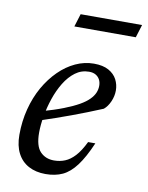

<svg xmlns="http://www.w3.org/2000/svg" viewBox="-74 -667 564 731"><g transform="rotate(10 208.0 -301.0)"><path d="M248.5 -402.5Q219 -402.5 195.5 -385Q172 -367.5 154.2 -338.5Q136.5 -309.5 124.8 -274.8Q113 -240 107 -205Q101 -170 101 -141Q101 -89.5 121.5 -68Q142 -46.5 175 -46.5Q197.5 -46.5 217.2 -54.5Q237 -62.5 255.2 -82.2Q273.5 -102 291 -138H319Q294.5 -81 270.2 -48.8Q246 -16.5 217.8 -3.2Q189.5 10 152 10Q114.5 10 86.8 -4.8Q59 -19.5 43.8 -48.5Q28.5 -77.5 28.5 -120Q28.5 -172.5 40.8 -220Q53 -267.5 75.2 -306.8Q97.5 -346 126.8 -375Q156 -404 190.5 -420Q225 -436 261.5 -436Q296.5 -436 318.5 -423.8Q340.5 -411.5 350.8 -391.8Q361 -372 361 -349.5Q361 -328 351.8 -306.8Q342.5 -285.5 328 -273.5Q299 -261.5 270 -250Q241 -238.5 211.8 -227.8Q182.5 -217 153.2 -206.8Q124 -196.5 94.5 -187L96 -223Q144 -236.5 178.5 -250Q213 -263.5 235.8 -276.5Q258.5 -289.5 271.5 -302.8Q284.5 -316 290 -329.2Q295.5 -342.5 295.5 -356Q295.5 -370 290 -380.2Q284.5 -390.5 274.2 -396.5Q264 -402.5 248.5 -402.5ZM163 -562.5 178.5 -612.5H416L400.5 -562.5Z"/></g></svg>

Font: Newsreader 16pt
Style: Italic
Weight: 400
Italic angle: -17°
Designer: Hugues Gentile
Foundry: Production Type
Version: Version 1.003